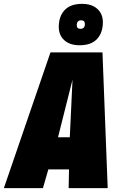

<svg xmlns="http://www.w3.org/2000/svg" viewBox="-62 -973 623 993"><path d="M-42 0 199 -702H468L495 0H293L295 -97H188L160 0ZM238 -263H299L313 -561ZM350 -739Q299 -739 270.5 -765Q242 -791 242 -834Q242 -888 272 -920.5Q302 -953 362 -953Q413 -953 441.5 -927Q470 -901 470 -858Q470 -804 440 -771.5Q410 -739 350 -739ZM354 -824Q377 -824 377 -849Q377 -868 358 -868Q335 -868 335 -842Q335 -824 354 -824Z"/></svg>

Font: Georama SemiCondensed Black
Style: Italic
Weight: 900
Width: 4
Italic angle: -9°
Designer: Jean-Baptiste Levee
Foundry: Production Type
Version: Version 1.000